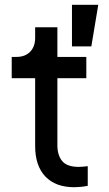

<svg xmlns="http://www.w3.org/2000/svg" viewBox="-20 -777 457 803"><path d="M291 6Q212 6 169.5 -39Q127 -84 127 -166V-450H29V-539H49Q85 -539 106 -560.5Q127 -582 127 -619V-663H220V-539H341V-450H220V-169Q220 -128 240 -103.5Q260 -79 310 -79Q317 -79 327.5 -80Q338 -81 347 -82V0Q334 3 318 4.5Q302 6 291 6ZM281 -583V-757H391L362 -583Z"/></svg>

Font: Pitagon Sans Text Medium
Style: Regular
Weight: 500
Designer: Travis Tran
Foundry: Pitagon
Version: Version 1.000; ttfautohint (v1.8.4.7-5d5b);gftools[0.9.26]